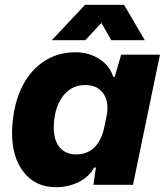

<svg xmlns="http://www.w3.org/2000/svg" viewBox="-20 -767 687 797"><path d="M30 -216Q30 -240 33 -265Q41 -347 74 -411.5Q107 -476 163.5 -513Q220 -550 294 -550Q349 -550 392.5 -522Q436 -494 450 -448H456L483 -540H644L532 0H368L378 -71L371 -72Q351 -34 308 -12Q265 10 212 10Q128 10 79 -51.5Q30 -113 30 -216ZM412 -235 422 -283Q426 -299 426 -318Q426 -362 401.5 -388Q377 -414 334 -414Q281 -414 247 -375Q213 -336 205 -270Q203 -248 203 -239Q203 -185 227.5 -155.5Q252 -126 296 -126Q342 -126 371.5 -155Q401 -184 412 -235ZM333 -747H495L581 -600H442L401 -672L334 -600H195Z"/></svg>

Font: Mona Sans ExtraBold
Style: Italic
Weight: 800
Italic angle: -11.7°
Designer: Deni Anggara
Foundry: GitHub
Version: Version 2.000